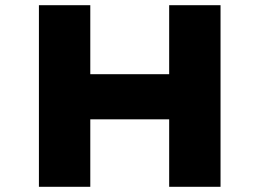

<svg xmlns="http://www.w3.org/2000/svg" viewBox="-20 -720 1000 740"><path d="M632 0V-700H830V0ZM130 0V-700H328V0ZM205 -260 207 -434H741V-260Z"/></svg>

Font: Lexend Giga ExtraBold
Style: Regular
Weight: 800
Designer: Bonnie Shaver-Troup, Thomas Jockin
Foundry: Lexend
Version: Version 1.007